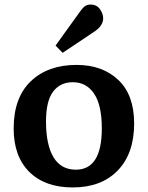

<svg xmlns="http://www.w3.org/2000/svg" viewBox="-20 -809 649 843"><path d="M299 14Q178 14 109 -54Q40 -122 40 -245Q40 -380 115 -452Q190 -524 316 -524Q430 -524 499.5 -458Q569 -392 569 -267Q569 -135 497 -60.5Q425 14 299 14ZM313 -64Q427 -64 427 -245Q427 -348 393 -398Q359 -448 300 -448Q244 -448 213 -406.5Q182 -365 182 -276Q182 -173 215 -118.5Q248 -64 313 -64ZM255 -577 224 -609 332 -759Q344 -776 354 -782.5Q364 -789 377 -789Q405 -789 419 -768.5Q433 -748 433 -729Q433 -697 397 -672Z"/></svg>

Font: Literata 12pt SemiBold
Style: Regular
Weight: 600
Designer: Latin by Veronika Burian and Jose Scaglione. Greek by Irene Vlachou. Cyrillic by Vera Evstafieva.
Foundry: TypeTogether
Version: Version 3.002